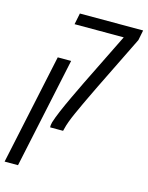

<svg xmlns="http://www.w3.org/2000/svg" viewBox="-180 -709 791 1028"><g transform="rotate(15 215.5 -195.0)"><path d="M136.2 0Q136.2 -2 136 -5.1Q135.7 -8.3 136.2 -12.7Q136.7 -15.1 137.2 -17.6Q137.7 -20 138.2 -22.9Q138.7 -25.9 139.6 -29.3Q147.5 -55.2 165 -96.4Q182.6 -137.7 205.1 -185.1Q227.5 -232.4 249 -276.9L392.1 -567.4H119.6L132.3 -629.9H482.9L471.7 -573.7L325.2 -275.4Q321.3 -267.1 316.9 -258.1Q312.5 -249 307.6 -238.8Q302.7 -228.5 297.1 -217Q291.5 -205.6 285.4 -192.4Q279.3 -179.2 272 -164.1Q257.3 -132.3 245.1 -105.2Q232.9 -78.1 224.1 -54.4Q215.3 -30.8 210.4 -9.3L208 0ZM-51.8 240.2 78.6 -372.6H152.8L22.5 240.2Z"/></g></svg>

Font: Open Sans Condensed
Style: Italic
Weight: 400
Width: 3
Italic angle: -12°
Designer: Monotype Design Team
Foundry: Monotype Imaging Inc.
Version: Version 3.000